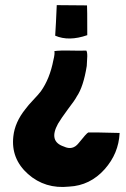

<svg xmlns="http://www.w3.org/2000/svg" viewBox="-20 -636 489 748"><path d="M318 -379Q305 -298 279 -260Q272 -246 245 -211Q217 -173 206 -154Q168 -85 229 -65Q263 -49 286 -78Q317 -117 324 -120Q332 -121 446 -118V-117Q442 -38 388 23Q331 87 249 91Q156 101 89 42Q22 -18 32 -105Q38 -160 79 -211Q90 -226 109 -246Q129 -267 139 -280Q174 -329 188 -402Q194 -426 192 -436V-437Q214 -440 253 -439Q297 -438 315 -439H316Q320 -435 320 -417ZM319 -615Q320 -609 320 -499Q248 -474 195 -497L198 -549Q201 -602 201 -614V-616Z"/></svg>

Font: Londrina Solid
Style: Regular
Weight: 400
Designer: Marcelo Magalhaes
Foundry: Marcelo Magalh„es
Version: Version 1.001 2011